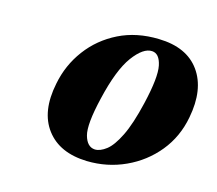

<svg xmlns="http://www.w3.org/2000/svg" viewBox="-70 -801 668 592"><g transform="rotate(15 264.0 -504.5)"><path d="M369.5 -715Q459 -713 499.8 -656.2Q540.5 -599.5 522.5 -506Q510.5 -441.5 471 -393.2Q431.5 -345 374.2 -318.8Q317 -292.5 251.5 -294Q163.5 -296.5 121.8 -351.8Q80 -407 99 -500Q111 -562 148 -611.5Q185 -661 241.5 -689Q298 -717 369.5 -715ZM266 -335Q283 -334.5 302.5 -349.5Q322 -364.5 341.2 -403.5Q360.5 -442.5 377 -513Q397.5 -600.5 390 -636.2Q382.5 -672 359 -673.5Q330.5 -675.5 298.2 -631.8Q266 -588 243.5 -491.5Q222.5 -403.5 231.8 -370Q241 -336.5 266 -335Z"/></g></svg>

Font: Fraunces 144pt S050
Style: Bold Italic
Weight: 700
Italic angle: -16°
Version: Version 1.000; ttfautohint (v1.8.3)